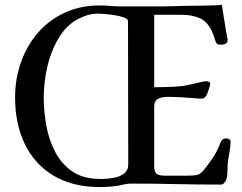

<svg xmlns="http://www.w3.org/2000/svg" viewBox="-20 -761 980 777"><path d="M498 -676Q498 -684 482 -690Q466 -696 444 -699.5Q422 -703 402.5 -704.5Q383 -706 376 -706Q340 -706 304 -688Q263 -669 235 -632.5Q207 -596 189.5 -549.5Q172 -503 164.5 -455.5Q157 -408 157 -366Q157 -310 167.5 -252.5Q178 -195 203.5 -146Q229 -97 273 -67Q317 -37 384 -37H395Q415 -37 439 -41Q463 -45 481 -58Q499 -71 499 -96ZM913 -187Q913 -169 909.5 -150.5Q906 -132 903 -113Q901 -98 900.5 -71.5Q900 -45 895 -32Q892 -26 886.5 -20Q881 -14 873 -14Q783 -14 692.5 -16Q602 -18 511 -18Q498 -18 486 -15.5Q474 -13 460 -10Q423 -4 384 -4Q274 -4 197 -50Q120 -96 80.5 -178Q41 -260 41 -366Q41 -442 65 -509.5Q89 -577 133.5 -628.5Q178 -680 241.5 -709.5Q305 -739 384 -739Q405 -739 426 -737Q447 -735 467 -735H614Q657 -735 699.5 -736.5Q742 -738 785 -738Q832 -738 878 -741Q882 -712 887 -682.5Q892 -653 897 -623Q898 -618 899.5 -612Q901 -606 901 -600Q901 -588 893 -584Q885 -580 874 -580Q863 -580 858.5 -583.5Q854 -587 851 -597Q848 -607 845 -616Q842 -625 838 -634Q819 -674 788.5 -687.5Q758 -701 716 -701H604V-408Q633 -408 662 -409Q691 -410 720 -413Q732 -415 752 -419.5Q772 -424 791 -428.5Q810 -433 817 -432H818Q821 -432 826 -429.5Q831 -427 831 -423Q831 -420 828 -409.5Q825 -399 821 -388Q817 -377 815 -374Q808 -362 795 -362Q787 -362 779 -362.5Q771 -363 763 -364Q737 -366 710.5 -367.5Q684 -369 658 -369Q636 -369 620 -361.5Q604 -354 604 -327V-92Q604 -64 614.5 -57Q625 -50 650 -50H737Q762 -50 774.5 -52.5Q787 -55 797 -64.5Q807 -74 821 -94Q834 -111 845.5 -129Q857 -147 865 -166Q868 -172 870 -178Q872 -184 875 -190Q882 -201 894 -201Q901 -201 907 -198Q913 -195 913 -187Z"/></svg>

Font: Kaisei Tokumin Medium
Style: Regular
Weight: 500
Designer: Font-Kai,
Foundry: KAZUO KANAI
Version: Version 5.003